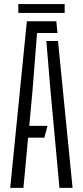

<svg xmlns="http://www.w3.org/2000/svg" viewBox="-20 -902 398 922"><path d="M29 0 109 -800H250.5L256 -743.5H158L136 -465L120.5 -297.5H208L193 -241H115L92.5 0ZM265.5 0 222.5 -466.5 202.5 -705H258.5L328.5 0ZM68 -882.5H290.5V-840H68Z"/></svg>

Font: Big Shoulders Stencil Text Light
Style: Regular
Weight: 300
Designer: Patric King
Foundry: XO Type Co
Version: Version 1.000